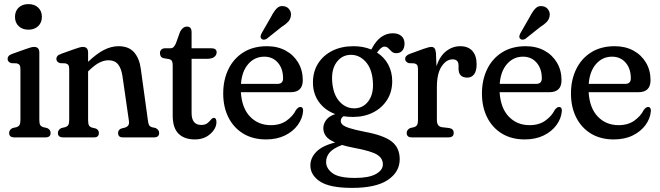

<svg xmlns="http://www.w3.org/2000/svg" viewBox="-20 -669 3212 935"><path d="M118.5 -524.5Q88.5 -524.5 70.8 -541.8Q53 -559 53 -586.5Q53 -615 70.8 -632Q88.5 -649 118.5 -649Q148 -649 166 -632Q184 -615 184 -587Q184 -559 166 -541.8Q148 -524.5 118.5 -524.5ZM171.5 -413V-84.5Q171.5 -68 175.8 -60.5Q180 -53 191.5 -49.5L209.5 -45.5Q226.5 -37.5 226.5 -21.5Q226.5 0 201.5 0H49.5Q24.5 0 24.5 -21.5Q24.5 -37.5 41.5 -45.5L59.5 -49.5Q70.5 -53 75 -60.5Q79.5 -68 79.5 -84.5V-331.5Q79.5 -346 75.5 -352Q71.5 -358 61.5 -360.5L34.5 -361.5Q17 -367.5 17 -382Q17 -390.5 22 -396.2Q27 -402 40.5 -407L105 -430Q121.5 -436 130.5 -438.2Q139.5 -440.5 146.5 -440.5Q171.5 -440.5 171.5 -413Z M409 -413V-368Q450.5 -407.5 486.2 -425.8Q522 -444 557 -444Q607.5 -444 633.5 -413.8Q659.5 -383.5 666 -331.5L700 -84.5Q702 -68 705.5 -60.5Q709 -53 720 -49.5L738 -45.5Q755 -36.5 755 -21.5Q755 0 730 0H578Q555 0 555 -21.5Q555 -36.5 570 -43L588 -47.5Q599.5 -51 604.8 -58.8Q610 -66.5 607.5 -82.5L576.5 -297.5Q571 -335.5 555 -355.5Q539 -375.5 508.5 -375.5Q486.5 -375.5 463.5 -363.8Q440.5 -352 413.5 -325.5L409 -321V-84.5Q409 -67 413 -59Q417 -51 428.5 -47.5L447 -43Q461.5 -36 461.5 -21.5Q461.5 0 438.5 0H287Q262 0 262 -21.5Q262 -37 279 -45.5L297 -49.5Q308 -53 312.5 -60.2Q317 -67.5 317 -84.5V-331.5Q317 -346 313 -352Q309 -358 299 -360.5L272 -361.5Q254.5 -367.5 254.5 -382Q254.5 -390.5 259.5 -396.2Q264.5 -402 278 -407L342.5 -430Q359 -436 368 -438.2Q377 -440.5 384 -440.5Q409 -440.5 409 -413Z M802 -381.5 777 -385.5Q765.5 -389 762.2 -396Q759 -403 759 -411.5Q759 -421 765.8 -427.5Q772.5 -434 784.5 -434H811.5Q819 -434 824.5 -439Q830 -444 836.5 -457.5L857 -514.5Q870.5 -539.5 890.5 -539.5Q913 -539.5 913 -512.5V-434H1008.5Q1035 -434 1035 -414.5Q1035 -400.5 1023.2 -391.5Q1011.5 -382.5 986 -382.5H913V-119Q913 -60.5 960 -60.5Q979 -60.5 989.8 -69Q1000.5 -77.5 1007.2 -86.2Q1014 -95 1021.5 -95Q1034 -95 1034 -74.5Q1034 -43.5 1004.2 -16.8Q974.5 10 929 10Q877.5 10 849.2 -18.2Q821 -46.5 821 -106V-349.5Q821 -363.5 817.8 -371Q814.5 -378.5 802 -381.5Z M1454.5 -278.5Q1454.5 -220 1395.5 -220H1153Q1158 -142 1198 -100.8Q1238 -59.5 1299 -59.5Q1345 -59.5 1376 -81.8Q1407 -104 1421.5 -133.5Q1432 -148 1442.5 -148Q1457.5 -148 1456 -127Q1453 -92 1430.2 -60.5Q1407.5 -29 1368 -9.5Q1328.5 10 1275.5 10Q1211.5 10 1164.8 -18.2Q1118 -46.5 1092.5 -97Q1067 -147.5 1067 -214Q1067 -279.5 1092.2 -331.8Q1117.5 -384 1165.2 -414Q1213 -444 1280 -444Q1331.5 -444 1370.8 -422.8Q1410 -401.5 1432.2 -364Q1454.5 -326.5 1454.5 -278.5ZM1267 -393Q1220.5 -393 1189.2 -357.5Q1158 -322 1153.5 -260.5H1331Q1358.5 -260.5 1358.5 -287.5Q1358.5 -334.5 1333.2 -363.8Q1308 -393 1267 -393ZM1300 -587Q1313.5 -613.5 1327.8 -628.2Q1342 -643 1364 -638.5Q1381 -635.5 1390.2 -621.2Q1399.5 -607 1396.5 -591Q1394 -574.5 1382.8 -562.5Q1371.5 -550.5 1351.5 -538L1278 -479.5Q1271.5 -476 1264.5 -475.8Q1257.5 -475.5 1253 -480.5Q1248 -486 1249.2 -493Q1250.5 -500 1254 -507Z M1757 -27Q1847.5 -10.5 1887 19.8Q1926.5 50 1926.5 106.5Q1926.5 168.5 1868.8 207.2Q1811 246 1695 246Q1586 246 1538.8 215Q1491.5 184 1491.5 136.5Q1491.5 100 1520.5 70.2Q1549.5 40.5 1612 25Q1578 10 1566.2 -7.5Q1554.5 -25 1554.5 -44.5Q1554.5 -66 1568.5 -84.8Q1582.5 -103.5 1612.5 -113.5Q1561.5 -132.5 1532.8 -172.8Q1504 -213 1504 -267.5Q1504 -320 1529 -359.8Q1554 -399.5 1598.5 -421.8Q1643 -444 1701.5 -444Q1749 -444 1788 -428L1791 -433Q1811.5 -471.5 1837 -489.2Q1862.5 -507 1892.5 -507Q1919 -507 1934.5 -493.8Q1950 -480.5 1950 -456.5Q1950 -435 1939.2 -422.5Q1928.5 -410 1910.5 -410Q1896 -410 1887.5 -418Q1879 -426 1871.2 -434Q1863.5 -442 1852 -442Q1836.5 -442 1816 -413Q1851.5 -390.5 1870.8 -354.2Q1890 -318 1890 -273.5Q1890 -222 1865.2 -182.8Q1840.5 -143.5 1797.2 -121.5Q1754 -99.5 1699 -99.5Q1675 -99.5 1652.5 -103Q1639.5 -93.5 1639.5 -80.5Q1639.5 -70 1648 -61.8Q1656.5 -53.5 1681.8 -45.2Q1707 -37 1757 -27ZM1685 -402Q1643 -400 1617.8 -364Q1592.5 -328 1598 -267.5Q1603.5 -206.5 1634.5 -173.2Q1665.5 -140 1708.5 -141.5Q1751 -143 1776 -179.2Q1801 -215.5 1795.5 -275.5Q1790.5 -336.5 1759.2 -370Q1728 -403.5 1685 -402ZM1568 119.5Q1568 151 1599 174.2Q1630 197.5 1709 197.5Q1776.5 197.5 1810.5 178.5Q1844.5 159.5 1844.5 131.5Q1844.5 101.5 1816 84Q1787.5 66.5 1707 51.5Q1672 45 1645.5 37Q1601.5 54 1584.8 74.2Q1568 94.5 1568 119.5Z M2103 -410.5 2105.5 -347Q2122 -396 2153 -420Q2184 -444 2221 -444Q2259.5 -444 2280.2 -421.2Q2301 -398.5 2301 -355.5Q2301 -322.5 2288.5 -306.8Q2276 -291 2256 -291Q2213 -291 2213 -334.5V-350Q2213 -380 2184 -380Q2153.5 -380 2130.5 -345.5Q2107.5 -311 2107.5 -244.5V-84.5Q2107.5 -53 2132.5 -49.5L2167.5 -45.5Q2189.5 -42 2189.5 -21.5Q2189.5 0 2163.5 0H1985.5Q1960.5 0 1960.5 -21.5Q1960.5 -37 1977.5 -45.5L1995.5 -49.5Q2006.5 -53 2011 -60.2Q2015.5 -67.5 2015.5 -84.5V-331.5Q2015.5 -346 2011.5 -352Q2007.5 -358 1997.5 -360.5L1970.5 -361.5Q1953 -367.5 1953 -382Q1953 -398.5 1976.5 -407L2042.5 -431Q2069 -440.5 2081 -440.5Q2090.5 -440.5 2096 -433.8Q2101.5 -427 2103 -410.5Z M2714.5 -278.5Q2714.5 -220 2655.5 -220H2413Q2418 -142 2458 -100.8Q2498 -59.5 2559 -59.5Q2605 -59.5 2636 -81.8Q2667 -104 2681.5 -133.5Q2692 -148 2702.5 -148Q2717.5 -148 2716 -127Q2713 -92 2690.2 -60.5Q2667.5 -29 2628 -9.5Q2588.5 10 2535.5 10Q2471.5 10 2424.8 -18.2Q2378 -46.5 2352.5 -97Q2327 -147.5 2327 -214Q2327 -279.5 2352.2 -331.8Q2377.5 -384 2425.2 -414Q2473 -444 2540 -444Q2591.5 -444 2630.8 -422.8Q2670 -401.5 2692.2 -364Q2714.5 -326.5 2714.5 -278.5ZM2527 -393Q2480.5 -393 2449.2 -357.5Q2418 -322 2413.5 -260.5H2591Q2618.5 -260.5 2618.5 -287.5Q2618.5 -334.5 2593.2 -363.8Q2568 -393 2527 -393ZM2560 -587Q2573.5 -613.5 2587.8 -628.2Q2602 -643 2624 -638.5Q2641 -635.5 2650.2 -621.2Q2659.5 -607 2656.5 -591Q2654 -574.5 2642.8 -562.5Q2631.5 -550.5 2611.5 -538L2538 -479.5Q2531.5 -476 2524.5 -475.8Q2517.5 -475.5 2513 -480.5Q2508 -486 2509.2 -493Q2510.5 -500 2514 -507Z M3148 -278.5Q3148 -220 3089 -220H2846.5Q2851.5 -142 2891.5 -100.8Q2931.5 -59.5 2992.5 -59.5Q3038.5 -59.5 3069.5 -81.8Q3100.5 -104 3115 -133.5Q3125.5 -148 3136 -148Q3151 -148 3149.5 -127Q3146.5 -92 3123.8 -60.5Q3101 -29 3061.5 -9.5Q3022 10 2969 10Q2905 10 2858.2 -18.2Q2811.5 -46.5 2786 -97Q2760.5 -147.5 2760.5 -214Q2760.5 -279.5 2785.8 -331.8Q2811 -384 2858.8 -414Q2906.5 -444 2973.5 -444Q3025 -444 3064.2 -422.8Q3103.5 -401.5 3125.8 -364Q3148 -326.5 3148 -278.5ZM2960.5 -393Q2914 -393 2882.8 -357.5Q2851.5 -322 2847 -260.5H3024.5Q3052 -260.5 3052 -287.5Q3052 -334.5 3026.8 -363.8Q3001.5 -393 2960.5 -393Z"/></svg>

Font: Fraunces 144pt S100
Style: Regular
Weight: 400
Version: Version 1.000; ttfautohint (v1.8.3)